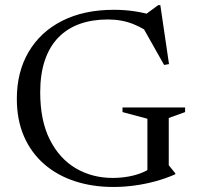

<svg xmlns="http://www.w3.org/2000/svg" viewBox="-20 -734 784 764"><path d="M651.5 -76.5 677.5 -44.5V-40.5Q640 -24 599 -12.8Q558 -1.5 515.5 4.2Q473 10 431 10Q348 10 277.8 -13Q207.5 -36 155.8 -81Q104 -126 75.5 -191.2Q47 -256.5 47 -341Q47 -447.5 93.8 -527.2Q140.5 -607 227.2 -651Q314 -695 432.5 -695Q476.5 -695 514.5 -689.2Q552.5 -683.5 591 -672.5L547.5 -668L609.5 -713.5H618L652.5 -479L633 -475.5L536 -647.5L599 -586Q556.5 -619.5 510.8 -638Q465 -656.5 409 -656.5Q347 -656.5 297.2 -638.8Q247.5 -621 212.2 -584.8Q177 -548.5 158.5 -494Q140 -439.5 140 -366.5Q140 -254.5 178.2 -178.5Q216.5 -102.5 281.8 -64.2Q347 -26 428.5 -26Q460.5 -26 491.2 -31.5Q522 -37 547.5 -47.8Q573 -58.5 588.5 -73L566.5 -23V-261.5L467.5 -288V-306.5H716.5V-288L651.5 -264.5Z"/></svg>

Font: Newsreader 36pt
Style: Regular
Weight: 400
Designer: Hugues Gentile
Foundry: Production Type
Version: Version 1.003